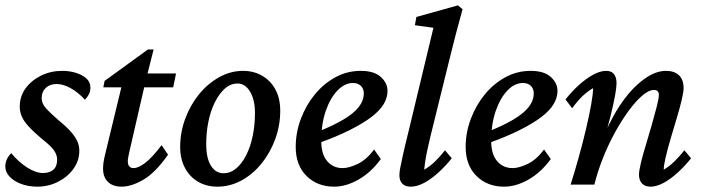

<svg xmlns="http://www.w3.org/2000/svg" viewBox="-23 -699 2667 727"><path d="M118.2 7.8Q84 7.8 56.2 -2.9Q28.3 -13.7 12.7 -30.8Q-2.9 -47.9 -2.9 -68.4Q-2.9 -83 2.9 -95.7Q8.8 -108.4 19.5 -119.1Q46.9 -85.9 79.6 -64.9Q112.3 -43.9 139.6 -43.9Q165 -43.9 179.2 -56.6Q193.4 -69.3 193.4 -94.7Q193.4 -112.3 181.6 -129.4Q169.9 -146.5 134.8 -173.8Q102.5 -201.2 84.5 -221.2Q66.4 -241.2 59.1 -258.8Q51.8 -276.4 51.8 -294.9Q51.8 -334 73.7 -364.3Q95.7 -394.5 132.3 -412.6Q168.9 -430.7 212.9 -430.7Q240.2 -430.7 264.2 -423.3Q288.1 -416 303.7 -402.3Q319.3 -388.7 319.3 -367.2Q319.3 -353.5 314 -342.8Q308.6 -332 298.8 -321.3Q271.5 -350.6 243.7 -365.7Q215.8 -380.9 191.4 -380.9Q166 -380.9 150.4 -366.2Q134.8 -351.6 134.8 -328.1Q134.8 -316.4 140.1 -305.2Q145.5 -293.9 159.7 -279.8Q173.8 -265.6 198.2 -244.1Q230.5 -217.8 247.1 -198.2Q263.7 -178.7 270.5 -162.6Q277.3 -146.5 277.3 -127.9Q277.3 -90.8 255.4 -60.1Q233.4 -29.3 196.8 -10.7Q160.2 7.8 118.2 7.8Z M613.3 -113.3Q565.4 -44.9 520 -18.6Q474.6 7.8 437.5 7.8Q404.3 7.8 385.7 -10.3Q367.2 -28.3 367.2 -60.5Q367.2 -71.3 369.1 -85Q371.1 -98.6 376 -118.2L436.5 -368.2H368.2L373 -392.6L537.1 -511.7H558.6L528.3 -391.6L468.8 -132.8Q464.8 -115.2 462.9 -105.5Q460.9 -95.7 460.9 -88.9Q460.9 -62.5 483.4 -62.5Q500 -62.5 525.9 -81.5Q551.8 -100.6 588.9 -149.4ZM482.4 -368.2 493.2 -420.9H643.6L632.8 -368.2Z M799.8 7.8Q759.8 7.8 728 -10.3Q696.3 -28.3 677.7 -62.5Q659.2 -96.7 659.2 -142.6Q659.2 -197.3 678.2 -249Q697.3 -300.8 730 -341.3Q762.7 -381.8 806.2 -406.2Q849.6 -430.7 897.5 -430.7Q937.5 -430.7 969.7 -412.1Q1002 -393.6 1020 -359.9Q1038.1 -326.2 1038.1 -279.3Q1038.1 -224.6 1019.5 -173.3Q1001 -122.1 968.3 -81.1Q935.5 -40 892.1 -16.1Q848.6 7.8 799.8 7.8ZM823.2 -43Q849.6 -43 871.6 -61.5Q893.6 -80.1 909.7 -112.3Q925.8 -144.5 934.1 -185.5Q942.4 -226.6 942.4 -270.5Q942.4 -321.3 923.8 -352.1Q905.3 -382.8 877 -382.8Q849.6 -382.8 828.1 -363.3Q806.6 -343.8 790.5 -311.5Q774.4 -279.3 766.1 -238.3Q757.8 -197.3 757.8 -153.3Q757.8 -99.6 775.9 -71.3Q793.9 -43 823.2 -43Z M1242.2 7.8Q1178.7 7.8 1137.7 -32.7Q1096.7 -73.2 1096.7 -142.6Q1096.7 -197.3 1116.2 -249Q1135.7 -300.8 1168.9 -341.3Q1202.1 -381.8 1246.6 -406.2Q1291 -430.7 1342.8 -430.7Q1393.6 -430.7 1418.9 -407.7Q1444.3 -384.8 1444.3 -354.5Q1444.3 -329.1 1429.7 -304.7Q1415 -280.3 1383.8 -256.3Q1352.5 -232.4 1302.2 -207Q1252 -181.6 1180.7 -156.2V-200.2Q1239.3 -223.6 1277.8 -246.6Q1316.4 -269.5 1335.4 -293.9Q1354.5 -318.4 1354.5 -345.7Q1354.5 -363.3 1343.3 -374Q1332 -384.8 1313.5 -384.8Q1282.2 -384.8 1254.9 -356.4Q1227.5 -328.1 1210.4 -278.8Q1193.4 -229.5 1193.4 -165Q1193.4 -115.2 1215.8 -88.9Q1238.3 -62.5 1274.4 -62.5Q1297.9 -62.5 1331.1 -78.1Q1364.3 -93.8 1393.6 -132.8L1418.9 -96.7Q1381.8 -45.9 1334.5 -19Q1287.1 7.8 1242.2 7.8Z M1532.2 7.8Q1510.7 7.8 1500 -3.9Q1489.3 -15.6 1489.3 -35.2Q1489.3 -46.9 1492.2 -62Q1495.1 -77.1 1502 -108.9Q1508.8 -140.6 1523.4 -199.2L1618.2 -593.8L1547.9 -603.5L1553.7 -634.8L1710.9 -678.7L1728.5 -664.1Q1714.8 -615.2 1703.1 -570.3Q1691.4 -525.4 1678.7 -473.6L1606.4 -180.7Q1600.6 -156.2 1595.2 -131.3Q1589.8 -106.4 1586.9 -86.4Q1584 -66.4 1583 -56.6Q1604.5 -68.4 1623.5 -86.9Q1642.6 -105.5 1662.1 -129.9L1687.5 -99.6Q1663.1 -69.3 1636.2 -44.9Q1609.4 -20.5 1582.5 -6.3Q1555.7 7.8 1532.2 7.8Z M1885.7 7.8Q1822.3 7.8 1781.2 -32.7Q1740.2 -73.2 1740.2 -142.6Q1740.2 -197.3 1759.8 -249Q1779.3 -300.8 1812.5 -341.3Q1845.7 -381.8 1890.1 -406.2Q1934.6 -430.7 1986.3 -430.7Q2037.1 -430.7 2062.5 -407.7Q2087.9 -384.8 2087.9 -354.5Q2087.9 -329.1 2073.2 -304.7Q2058.6 -280.3 2027.3 -256.3Q1996.1 -232.4 1945.8 -207Q1895.5 -181.6 1824.2 -156.2V-200.2Q1882.8 -223.6 1921.4 -246.6Q1960 -269.5 1979 -293.9Q1998 -318.4 1998 -345.7Q1998 -363.3 1986.8 -374Q1975.6 -384.8 1957 -384.8Q1925.8 -384.8 1898.4 -356.4Q1871.1 -328.1 1854 -278.8Q1836.9 -229.5 1836.9 -165Q1836.9 -115.2 1859.4 -88.9Q1881.8 -62.5 1918 -62.5Q1941.4 -62.5 1974.6 -78.1Q2007.8 -93.8 2037.1 -132.8L2062.5 -96.7Q2025.4 -45.9 1978 -19Q1930.7 7.8 1885.7 7.8Z M2440.4 7.8Q2418.9 7.8 2407.7 -4.4Q2396.5 -16.6 2396.5 -38.1Q2396.5 -51.8 2403.8 -82.5Q2411.1 -113.3 2422.9 -151.4Q2434.6 -189.5 2445.3 -227.5Q2456.1 -265.6 2463.9 -295.9Q2471.7 -326.2 2471.7 -339.8Q2471.7 -358.4 2453.1 -358.4Q2433.6 -358.4 2408.7 -336.9Q2383.8 -315.4 2356.9 -278.8Q2330.1 -242.2 2304.7 -195.8Q2279.3 -149.4 2259.3 -98.6Q2239.3 -47.9 2227.5 0H2137.7Q2153.3 -49.8 2168.5 -104Q2183.6 -158.2 2195.8 -210Q2208 -261.7 2215.3 -302.7Q2222.7 -343.8 2222.7 -365.2Q2202.1 -353.5 2182.6 -335Q2163.1 -316.4 2143.6 -289.1L2118.2 -322.3Q2142.6 -353.5 2169.9 -377.9Q2197.3 -402.3 2223.6 -416.5Q2250 -430.7 2272.5 -430.7Q2292 -430.7 2301.8 -418.5Q2311.5 -406.2 2311.5 -383.8Q2311.5 -369.1 2306.2 -338.9Q2300.8 -308.6 2289.1 -260.7Q2277.3 -212.9 2256.8 -142.6H2248Q2267.6 -199.2 2295.4 -251.5Q2323.2 -303.7 2356.9 -343.8Q2390.6 -383.8 2427.2 -407.2Q2463.9 -430.7 2499 -430.7Q2530.3 -430.7 2547.9 -414.1Q2565.4 -397.5 2565.4 -365.2Q2565.4 -350.6 2558.1 -319.8Q2550.8 -289.1 2539.1 -250.5Q2527.3 -211.9 2516.1 -173.3Q2504.9 -134.8 2497.6 -104Q2490.2 -73.2 2490.2 -56.6Q2510.7 -68.4 2529.8 -86.9Q2548.8 -105.5 2568.4 -129.9L2593.8 -99.6Q2569.3 -69.3 2542.5 -44.9Q2515.6 -20.5 2489.3 -6.3Q2462.9 7.8 2440.4 7.8Z"/></svg>

Font: Crimson Pro ExtraLight Medium
Style: Italic
Weight: 500
Italic angle: -12°
Version: Version 1.002